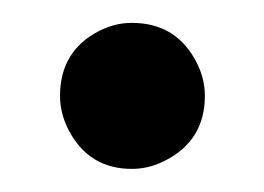

<svg xmlns="http://www.w3.org/2000/svg" viewBox="-20 -142 230 167"><path d="M32.2 -58.6Q32.2 -97.7 66.4 -115.2Q80.1 -122.1 94.7 -122.1Q133.8 -122.1 151.4 -86.9Q158.2 -73.2 158.2 -58.6Q158.2 -19.5 123 -2Q109.4 4.9 94.7 4.9Q57.6 4.9 40 -28.3Q32.2 -43 32.2 -58.6Z"/></svg>

Font: Post No Bills Colombo
Style: Bold
Weight: 800
Designer: Kosala Senevirathne, Siva Puranthara, Lasantha Premarathna, Tharique Azeez
Foundry: Mooniak
Version: Version 1.220 ; ttfautohint (v1.5)